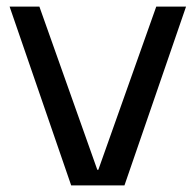

<svg xmlns="http://www.w3.org/2000/svg" viewBox="-20 -560 591 580"><path d="M9 -540H99L274 -47H277L452 -540H542L356 0H195Z"/></svg>

Font: Pathway Extreme 72pt Medium
Style: Regular
Weight: 500
Designer: Eduardo Rodriguez Tunni
Foundry: Eduardo Rodriguez Tunni
Version: Version 1.001;gftools[0.9.26]